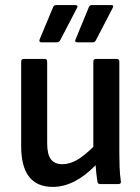

<svg xmlns="http://www.w3.org/2000/svg" viewBox="-20 -722 551 753"><path d="M187 11Q63 11 63 -149V-480Q63 -491 74 -491H155Q165 -491 165 -480V-160Q165 -117 179.5 -97.5Q194 -78 225 -78Q252 -78 280 -93.5Q308 -109 346 -146V-480Q346 -491 357 -491H437Q448 -491 448 -480V-124Q448 -96 449 -67Q450 -38 454 -11Q456 0 443 0H374Q363 0 362 -10Q357 -41 355 -74Q272 11 187 11ZM143 -556Q131 -556 136 -569L188 -693Q191 -702 200 -702H275Q289 -702 281 -689L216 -564Q211 -556 203 -556ZM283 -556Q271 -556 277 -569L328 -693Q331 -702 340 -702H416Q429 -702 421 -689L356 -564Q352 -556 344 -556Z"/></svg>

Font: Sofia Sans Extra Cond
Style: Bold
Weight: 700
Width: 1
Designer: Botio Nikoltchev, Ani Petrova
Foundry: lettersoup
Version: Version 4.100; ttfautohint (v1.8.3)